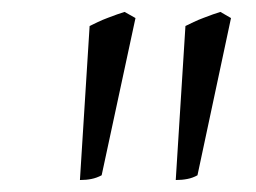

<svg xmlns="http://www.w3.org/2000/svg" viewBox="-20 -718 426 319"><path d="M148.9 -426.8Q140.6 -422.4 132.1 -420.7Q123.5 -418.9 112.8 -418.9L128.9 -674.8Q134.8 -677.7 142.6 -681.4Q150.4 -685.1 158.7 -688.2Q167 -691.4 174.6 -694.1Q182.1 -696.8 187 -698.2L205.1 -688ZM308.1 -426.8Q300.3 -422.4 291.5 -420.7Q282.7 -418.9 272 -418.9L288.1 -674.8Q293.9 -677.7 301.8 -681.4Q309.6 -685.1 317.9 -688.2Q326.2 -691.4 333.7 -694.1Q341.3 -696.8 346.2 -698.2L363.8 -688Z"/></svg>

Font: Gentium Plus CyrE
Style: Italic
Weight: 400
Italic angle: -8°
Designer: J. Victor Gaultney, Annie Olsen, Iska Routamaa, Becca Hirsbrunner
Foundry: SIL International
Version: Version 5.000